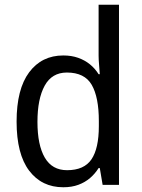

<svg xmlns="http://www.w3.org/2000/svg" viewBox="-20 -780 599 810"><path d="M247 10Q156 10 103 -60Q50 -130 50 -267Q50 -404 103 -475Q156 -546 247 -546Q282 -546 310 -536Q338 -526 359.5 -508.5Q381 -491 396 -467H401Q400 -484 398 -506.5Q396 -529 396 -545V-760H482V0H413L401 -71H396Q381 -47 360 -29Q339 -11 311 -0.5Q283 10 247 10ZM263 -62Q335 -62 366 -108Q397 -154 397 -248V-269Q397 -370 367 -422Q337 -474 262 -474Q199 -474 168.5 -418.5Q138 -363 138 -266Q138 -168 169 -115Q200 -62 263 -62Z"/></svg>

Font: Noto Sans Hebrew SemiCondensed
Style: Regular
Weight: 400
Width: 4
Designer: Monotype Design Team
Foundry: Monotype Imaging Inc.
Version: Version 2.003